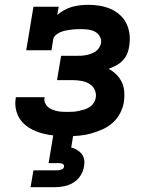

<svg xmlns="http://www.w3.org/2000/svg" viewBox="-20 -558 640 798"><path d="M259 8Q233 8 207 5.5Q181 3 156.5 -3.5Q132 -10 109.5 -22Q87 -34 71 -52.5Q55 -71 48 -96Q41 -121 45 -147Q45 -149 45.5 -150.5Q46 -152 46 -154H165Q165 -153 165 -152.5Q165 -152 165 -151Q163 -141 167 -131Q171 -121 178.5 -114Q186 -107 196 -103Q206 -99 216.5 -96.5Q227 -94 237.5 -93.5Q248 -93 259 -93Q271 -93 282.5 -93.5Q294 -94 305.5 -96.5Q317 -99 329 -102.5Q341 -106 351.5 -112.5Q362 -119 369 -129.5Q376 -140 378 -152Q381 -170 373 -186Q365 -202 350 -210.5Q335 -219 317 -222Q299 -225 281 -225H217L234 -326H298Q308 -326 318 -326.5Q328 -327 338 -329Q348 -331 358 -334.5Q368 -338 377 -344Q386 -350 392 -359.5Q398 -369 400 -379Q402 -394 394.5 -407Q387 -420 374.5 -426.5Q362 -433 346.5 -435Q331 -437 316 -437Q305 -437 294.5 -436.5Q284 -436 273.5 -434.5Q263 -433 252.5 -431Q242 -429 231.5 -424.5Q221 -420 212 -412.5Q203 -405 201 -394L194 -349H89L119 -530H224L218 -496Q231 -507 247 -516Q263 -525 279.5 -529.5Q296 -534 313 -536Q330 -538 347 -538Q371 -538 395 -534Q419 -530 440.5 -520.5Q462 -511 479 -495.5Q496 -480 506 -459Q516 -438 518.5 -414Q521 -390 517 -366Q515 -350 508.5 -334.5Q502 -319 490 -306.5Q478 -294 463 -286Q448 -278 432 -272Q450 -262 464 -248Q478 -234 486.5 -216Q495 -198 496.5 -176.5Q498 -155 495 -134Q491 -110 479 -87Q467 -64 447.5 -47Q428 -30 404 -19.5Q380 -9 356 -2.5Q332 4 307.5 6Q283 8 259 8ZM107 220 119 150H219Q227 150 236 146.5Q245 143 246 135Q246 135 246 135Q246 135 246 135Q247 131 245 127.5Q243 124 239.5 122.5Q236 121 232 120.5Q228 120 224 120H182L202 0H285L276 55Q289 58 300.5 65Q312 72 320 82.5Q328 93 330 107Q332 121 329 135Q326 154 314.5 172Q303 190 285 201Q267 212 247 216Q227 220 207 220Z"/></svg>

Font: Iosevka Slab Extended Oblique
Style: Bold
Weight: 700
Width: 7
Italic angle: -9°
Monospace: yes
Designer: Belleve Invis
Foundry: Belleve Invis
Version: Version 11.1.1; ttfautohint (v1.8.3)